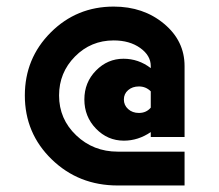

<svg xmlns="http://www.w3.org/2000/svg" viewBox="-20 -569 672 589"><path d="M546.2 -148.8H442.5V-163.8Q403.8 -137.5 360 -137.5Q310 -137.5 274.4 -174.4Q238.8 -211.2 238.8 -263.8Q238.8 -316.2 274.4 -352.5Q310 -388.8 358.8 -388.8Q405 -388.8 442.5 -360V-366.2Q442.5 -398.8 410 -421.9Q377.5 -445 328.8 -445Q258.8 -445 210 -395.6Q161.2 -346.2 161.2 -276.2Q161.2 -203.8 213.8 -153.8Q266.2 -103.8 341.2 -103.8H546.2V0H341.2Q221.2 0 138.8 -80Q56.2 -160 56.2 -276.2Q56.2 -390 135.6 -469.4Q215 -548.8 328.8 -548.8Q420 -548.8 483.1 -496.2Q546.2 -443.8 546.2 -366.2ZM406.2 -222.5Q428.8 -222.5 442.5 -238.8V-288.8Q427.5 -303.8 406.2 -303.8Q386.2 -303.8 373.1 -292.5Q360 -281.2 360 -263.8Q360 -246.2 373.1 -234.4Q386.2 -222.5 406.2 -222.5Z"/></svg>

Font: Now Black
Style: Regular
Weight: 900
Designer: Alfredo Marco Pradil
Foundry: Alfredo Marco Pradil
Version: Version 1.002;PS 001.002;hotconv 1.0.88;makeotf.lib2.5.64775